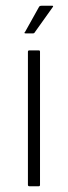

<svg xmlns="http://www.w3.org/2000/svg" viewBox="-20 -647 236 667"><path d="M119 -5Q119 0 115 0H82Q77 0 77 -5V-467Q77 -472 82 -472H115Q119 -472 119 -467ZM69 -531Q65 -531 65 -533Q65 -535 67 -536L115 -622Q117 -627 124 -627H162Q164 -627 164.5 -625.5Q165 -624 163 -622L101 -535Q100 -533 98.5 -532Q97 -531 94 -531Z"/></svg>

Font: Glory ExtraLight
Style: Regular
Weight: 250
Version: Version 1.011